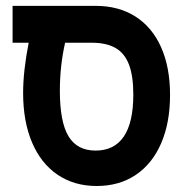

<svg xmlns="http://www.w3.org/2000/svg" viewBox="-20 -629 640 656"><path d="M59 -311.5Q59 -386 78 -483H23V-609H306.5Q385.5 -609 442.8 -572.5Q500 -536 530.5 -467.5Q561 -399 561 -304.5Q561 -209.5 530.5 -139.2Q500 -69 443.5 -31.2Q387 6.5 310.5 6.5Q233.5 6.5 176.8 -32Q120 -70.5 89.5 -142.2Q59 -214 59 -311.5ZM435.5 -306Q435.5 -369 420.8 -408Q406 -447 374.8 -465Q343.5 -483 293.5 -483H202.5Q184.5 -404 184.5 -319Q184.5 -212.5 214 -163.5Q243.5 -114.5 306.5 -114.5Q370.5 -114.5 403 -162.5Q435.5 -210.5 435.5 -306Z"/></svg>

Font: JuliaMono
Style: Bold
Weight: 700
Monospace: yes
Designer: cormullion
Foundry: corm
Version: Version 0.055; ttfautohint (v1.8.4)